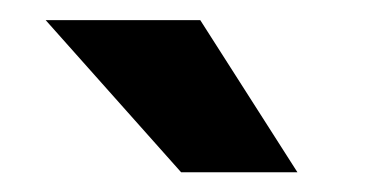

<svg xmlns="http://www.w3.org/2000/svg" viewBox="-20 -770 371 191"><path d="M275.9 -598.6H160.2L25.4 -750H179.2Z"/></svg>

Font: RobotoDraft
Style: Bold
Weight: 700
Version: Version 2.001150; 2014